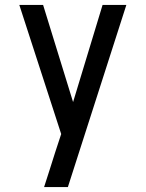

<svg xmlns="http://www.w3.org/2000/svg" viewBox="-20 -755 588 775"><path d="M158 0Q169 -35 180.5 -70Q192 -105 203 -141L227 -214L58 -735H154L275 -343L394 -735H490L254 0Z"/></svg>

Font: Iosevka Semi-Condensed Medium
Style: Regular
Weight: 500
Monospace: yes
Designer: Belleve Invis
Foundry: Belleve Invis
Version: Version 27.3.5